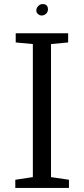

<svg xmlns="http://www.w3.org/2000/svg" viewBox="-20 -921 414 941"><path d="M55 0ZM141 -53V-705L57 -713V-758H314V-713L230 -705V-53L318 -40V0H55V-40ZM215 -875Q215 -862 205.5 -853.5Q196 -845 184 -845Q175 -845 166.5 -852Q158 -859 158 -870Q158 -882 167.5 -891.5Q177 -901 189 -901Q215 -901 215 -875Z"/></svg>

Font: Martel
Style: Regular
Weight: 400
Designer: Dan Reynolds
Foundry: Dan Reynolds
Version: Version 1.001; ttfautohint (v1.1) -l 5 -r 5 -G 72 -x 0 -D la